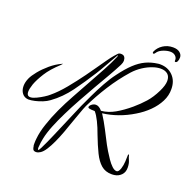

<svg xmlns="http://www.w3.org/2000/svg" viewBox="-171 -985 1279 1300"><g transform="rotate(20 468.0 -335.0)"><path d="M224 157Q221 157 213 155Q201 151 198 126Q196 121 196 115Q196 109 196 102Q196 94 196.5 86Q197 78 198 70Q203 19 223 -39Q242 -97 270.5 -158.5Q299 -220 334 -283L403 -408Q437 -469 468.5 -527Q500 -585 522 -636Q523 -638 524 -643.5Q525 -649 523 -649Q520 -644 507 -621.5Q494 -599 478 -570.5Q462 -542 447.5 -517.5Q433 -493 427 -484Q377 -405 323.5 -331.5Q270 -258 199 -207Q180 -193 154 -182.5Q128 -172 101.5 -166Q75 -160 55 -160Q26 -162 10 -183Q-6 -204 -6 -235Q-6 -263 8 -294Q19 -318 45.5 -350.5Q72 -383 109 -414.5Q146 -446 190 -466Q193 -468 193.5 -467.5Q194 -467 192 -465L183 -455Q124 -401 93.5 -352.5Q63 -304 49 -266Q37 -230 37 -210Q37 -176 67 -179Q82 -180 106 -191.5Q130 -203 152 -217Q174 -231 185 -241Q231 -279 277 -335Q323 -391 365 -449Q388 -481 413.5 -517.5Q439 -554 461.5 -586Q484 -618 499 -635L518 -656Q526 -665 540 -665Q559 -665 566.5 -654Q574 -643 574 -629Q574 -620 571.5 -611.5Q569 -603 565 -595Q543 -552 513 -500Q482 -447 449 -389.5Q416 -332 383 -272Q349 -211 321 -154Q292 -96 270.5 -42.5Q249 11 240 55Q233 88 232 113Q231 116 231 122Q231 138 236 138Q240 138 251 116.5Q262 95 275.5 65Q289 35 301 7Q315 -25 334 -70Q353 -115 372.5 -160.5Q392 -206 407 -241Q423 -276 447 -327Q471 -378 499.5 -429.5Q528 -481 557 -519Q599 -576 636.5 -611Q674 -646 712.5 -664Q751 -682 798 -688Q802 -689 806 -689Q810 -689 814 -689Q870 -689 906 -652.5Q942 -616 942 -557Q943 -511 921 -467.5Q899 -424 861 -386.5Q823 -349 776 -321Q724 -289 667.5 -269Q611 -249 557 -243Q571 -222 585.5 -196.5Q600 -171 612 -148Q629 -117 644 -86Q659 -55 683 -15Q697 8 714 33Q731 58 749 75Q767 92 783 92Q797 92 807 63Q815 38 816.5 9.5Q818 -19 818 -36Q818 -41 821.5 -42.5Q825 -44 826 -36Q828 -25 837 -5Q846 15 846 45Q846 78 826.5 97.5Q807 117 781 121Q775 122 769.5 122.5Q764 123 758 123Q713 123 682.5 97Q652 71 628 22Q604 -27 578 -95Q561 -143 542 -181.5Q523 -220 505 -240Q473 -240 462 -244Q459 -246 456.5 -248.5Q454 -251 457 -256Q461 -267 473.5 -275Q486 -283 498 -283Q522 -283 544 -256Q595 -261 642.5 -288Q690 -315 741 -358Q782 -393 814.5 -429.5Q847 -466 874 -521Q897 -568 897 -599Q897 -631 878.5 -647Q860 -663 828 -663Q815 -663 801 -660.5Q787 -658 773 -653Q739 -642 705 -620Q671 -598 643 -567Q580 -496 528.5 -415Q477 -334 437 -251Q427 -229 415 -194Q408 -175 398 -147Q388 -119 377.5 -89.5Q367 -60 359 -37Q343 6 326 43Q309 80 291 108Q273 136 255 147Q249 151 241 154Q233 157 224 157ZM905 -739Q898 -739 899 -747Q901 -766 887 -779.5Q873 -793 850 -793Q828 -793 801.5 -783Q775 -773 762 -757Q758 -750 753.5 -745.5Q749 -741 746 -741Q740 -742 739.5 -745.5Q739 -749 740 -753Q754 -786 785.5 -806.5Q817 -827 857 -827Q889 -827 906.5 -812.5Q924 -798 924 -778Q924 -761 918.5 -750Q913 -739 905 -739Z"/></g></svg>

Font: Birthstone Bounce
Style: Regular
Weight: 400
Designer: Robert E. Leuschke
Foundry: Rob Leuschke
Version: Version 1.010; ttfautohint (v1.8.3)